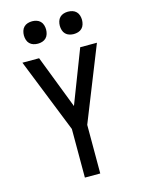

<svg xmlns="http://www.w3.org/2000/svg" viewBox="-138 -1031 825 1110"><g transform="rotate(-15 274.0 -476.0)"><path d="M228 0V-291L51 -735H151L274 -416L397 -735H497L320 -291V0ZM381 -818Q368 -818 355 -822Q342 -826 332.5 -835.5Q323 -845 319 -858.5Q315 -872 315 -885Q315 -898 319 -911.5Q323 -925 332.5 -934.5Q342 -944 355 -948Q368 -952 381 -952Q395 -952 408 -948Q421 -944 430.5 -934.5Q440 -925 444 -911.5Q448 -898 448 -885Q448 -872 444 -858.5Q440 -845 430.5 -835.5Q421 -826 408 -822Q395 -818 381 -818ZM167 -818Q153 -818 140 -822Q127 -826 117.5 -835.5Q108 -845 104 -858.5Q100 -872 100 -885Q100 -898 104 -911.5Q108 -925 117.5 -934.5Q127 -944 140 -948Q153 -952 167 -952Q180 -952 193 -948Q206 -944 215.5 -934.5Q225 -925 229 -911.5Q233 -898 233 -885Q233 -872 229 -858.5Q225 -845 215.5 -835.5Q206 -826 193 -822Q180 -818 167 -818Z"/></g></svg>

Font: Iosevka Semi-Condensed Medium
Style: Regular
Weight: 500
Monospace: yes
Designer: Belleve Invis
Foundry: Belleve Invis
Version: Version 27.3.5